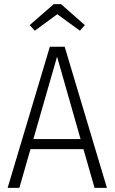

<svg xmlns="http://www.w3.org/2000/svg" viewBox="-20 -912 556 932"><path d="M385 -188H128L74 0H17L222 -685H294L499 0H439ZM371 -237 257 -637 142 -237ZM124 -790 241 -892H276L392 -790L368 -763L258 -843L149 -763Z"/></svg>

Font: Fira Sans Condensed Light
Style: Regular
Weight: 300
Width: 3
Designer: bBox Type GmbH & Carrois Corporate GbR & Edenspiekermann AG
Foundry: bBox Type GmbH & Carrois Corporate GbR & Edenspiekermann AG
Version: Version 4.301